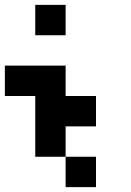

<svg xmlns="http://www.w3.org/2000/svg" viewBox="-20 -395 540 790"><path d="M250 -375V-250H125V-375ZM250 -125V0H375V125H250V250H125V0H0V-125ZM375 250V375H250V250Z"/></svg>

Font: Bytesized
Style: Regular
Weight: 400
Monospace: yes
Designer: baltdev
Version: Version 1.000